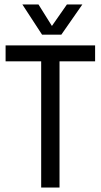

<svg xmlns="http://www.w3.org/2000/svg" viewBox="-20 -838 450 858"><path d="M168 -683 80 -818H152L212 -722L279 -818H348L254 -683ZM246 0H164V-564H5V-635H405V-564H246Z"/></svg>

Font: Gemunu Libre
Style: Regular
Weight: 400
Designer: Puspanada Ekanayake, Sola Matas, Pathum Egodawatta, Kosala Senevirathne
Foundry: mooniak
Version: Version 1.100